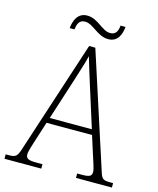

<svg xmlns="http://www.w3.org/2000/svg" viewBox="-129 -960 861 1048"><g transform="rotate(15 301.5 -436.0)"><path d="M375 -777C429 -777 446 -823 450 -866H422C419 -838 411 -812 377 -812C330 -812 295 -872 233 -872C178 -872 161 -822 157 -781H184C188 -809 195 -837 230 -837C276 -837 314 -777 375 -777ZM-2 0H206V-25H168C122 -25 112 -35 112 -56C112 -75 128 -119 134 -140L169 -249H426L463 -133C469 -113 484 -73 484 -56C484 -34 475 -25 430 -25H402V0H605V-25H590C549 -25 541 -30 529 -69L320 -714H285L81 -89C64 -33 57 -25 16 -25H-2ZM179 -279 252 -506C267 -557 291 -625 298 -660C310 -620 329 -556 349 -494L417 -279Z"/></g></svg>

Font: Noto Serif Myanmar SemiCondensed ExtraLight
Style: Regular
Weight: 200
Width: 4
Designer: Ben Mitchell and the Monotype Design Team
Foundry: Monotype Imaging Inc.
Version: Version 2.106